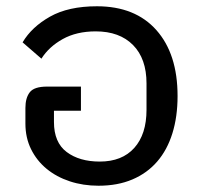

<svg xmlns="http://www.w3.org/2000/svg" viewBox="-20 -580 642 612"><path d="M294 12Q245 12 202.5 -2Q160 -16 128.5 -42Q97 -68 79 -104.5Q61 -141 61 -186V-236Q61 -268 75 -286Q89 -304 130 -304H238V-227H152V-191Q152 -126 192.5 -95.5Q233 -65 298 -65Q369 -65 408 -108.5Q447 -152 447 -230V-314Q447 -393 404 -436.5Q361 -480 285 -480Q224 -480 180 -455.5Q136 -431 112 -393L52 -445Q81 -494 139.5 -527Q198 -560 289 -560Q411 -560 478.5 -484Q546 -408 546 -274Q546 -208 529.5 -155Q513 -102 481 -65Q449 -28 402 -8Q355 12 294 12Z"/></svg>

Font: IBM Plex Sans Thai Text
Style: Regular
Weight: 450
Designer: Mike Abbink, Paul van der Laan, Pieter van Rosmalen, Ben Mitchell, Mark Frömberg
Foundry: Bold Monday
Version: Version 1.1